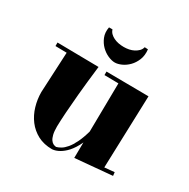

<svg xmlns="http://www.w3.org/2000/svg" viewBox="-140 -696 842 856"><g transform="rotate(30 281.0 -267.5)"><path d="M490.2 -387.2 478 -14.2 528.8 -19 530.8 -1 340.8 16.1 341.8 -64Q333.5 -45.9 324.7 -32.2Q315.9 -18.6 306.9 -8.5Q297.9 1.5 289.1 8.5Q280.3 15.6 272.5 20Q253.9 30.8 235.8 32.2Q193.4 32.2 161.6 15.4Q129.9 -1.5 108.9 -29.3Q87.9 -57.1 77.4 -92.5Q66.9 -127.9 66.9 -165L77.1 -373L19 -374V-392.1L231.9 -389.2Q221.2 -299.8 215.6 -238.5Q210 -177.2 207.5 -139.2Q204.6 -94.2 204.1 -66.9Q204.1 -41.5 208 -25.9Q211.9 -10.3 218.3 -1.5Q224.6 7.3 231.9 10.5Q239.3 13.7 246.1 14.2Q256.3 11.7 268.8 4.4Q281.2 -2.9 294.2 -18.3Q307.1 -33.7 319.3 -58.6Q331.5 -83.5 341.8 -120.1L345.2 -370.1L272.9 -371.1V-389.2ZM202.1 -565.4Q205.1 -554.7 213.1 -546.6Q221.2 -538.6 232.2 -533.2Q243.2 -527.8 256.6 -525.1Q270 -522.5 284.2 -522.5Q297.9 -522.5 311 -525.1Q324.2 -527.8 335.4 -533.7Q346.7 -539.6 355 -548.1Q363.3 -556.6 366.2 -568.4L383.3 -567.4Q386.7 -537.1 377.2 -513.9Q367.7 -490.7 352.1 -474.9Q336.4 -459 317.9 -450.7Q299.3 -442.4 284.2 -442.4Q268.6 -442.4 249 -450.9Q229.5 -459.5 213.4 -475.3Q197.3 -491.2 188 -513.9Q178.7 -536.6 184.1 -565.4Z"/></g></svg>

Font: Purple Purse
Style: Regular
Weight: 400
Designer: Astigmatic (AOETI)
Foundry: Astigmatic (AOETI)
Version: Version 1.000